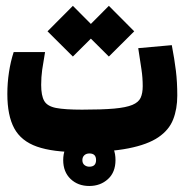

<svg xmlns="http://www.w3.org/2000/svg" viewBox="-20 -511 626 651"><path d="M248.5 4.9Q158.7 4.9 105.2 -13.9Q51.8 -32.7 28.3 -75.9Q4.9 -119.1 4.9 -192.4Q4.9 -230 10.5 -266.6Q16.1 -303.2 26.4 -334.5H132.8Q126.5 -298.8 123 -274.2Q119.6 -249.5 119.6 -223.1Q119.6 -187 129.9 -168.9Q140.1 -150.9 169.9 -145Q199.7 -139.2 258.3 -139.2Q326.2 -139.2 366.9 -142.8Q407.7 -146.5 428.7 -155.3Q449.7 -164.1 456.8 -179.4Q463.9 -194.8 463.9 -218.8Q463.9 -247.6 459.7 -275.4Q455.6 -303.2 448.7 -347.7L562.5 -357.9Q571.8 -309.1 576.4 -271Q581.1 -232.9 581.1 -187Q581.1 -141.6 567.1 -106Q553.2 -70.3 517.1 -45.7Q481 -21 416 -8.1Q351.1 4.9 248.5 4.9ZM349.1 -319.3 263.2 -404.8 349.1 -491.2 435.1 -404.8ZM227.1 -319.3 141.1 -404.8 227.1 -491.2 313 -404.8ZM282.7 119.6Q244.1 119.6 219.2 95.7Q194.3 71.8 194.3 31.7Q194.3 -8.4 220 -32.3Q245.6 -56.2 282.7 -56.2Q320.3 -56.2 345.9 -33.3Q371.6 -10.5 371.6 31.7Q371.6 73.2 345.9 96.4Q320.3 119.6 282.7 119.6ZM282.9 54.2Q305.7 54.2 305.7 31.7Q305.7 9.3 283.2 9.3Q272.5 9.3 265.9 15.4Q259.3 21.6 259.3 31.9Q259.3 43 266.4 48.6Q273.4 54.2 282.9 54.2Z"/></svg>

Font: Cascadia Code
Style: Regular
Weight: 400
Monospace: yes
Designer: Aaron Bell
Foundry: Saja Typeworks
Version: Version 2106.017